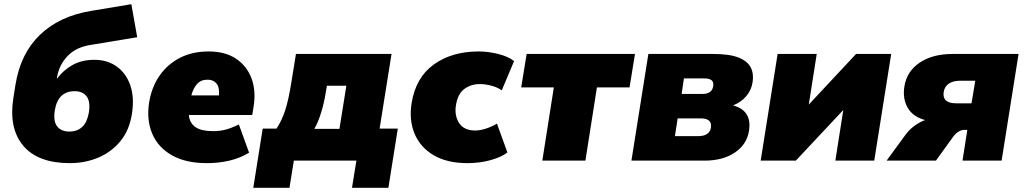

<svg xmlns="http://www.w3.org/2000/svg" viewBox="-20 -768 4903 918"><path d="M314 12Q161 12 91 -71.5Q21 -155 44 -300L54 -363Q78 -512 171 -601.5Q264 -691 416 -716L608 -748L636 -590L412 -553Q343 -542 303 -500Q263 -458 253 -400L252 -391Q281 -431 325.5 -456.5Q370 -482 431 -482Q493 -482 537.5 -450.5Q582 -419 602.5 -361.5Q623 -304 611 -225Q599 -146 556 -93.5Q513 -41 450 -14.5Q387 12 314 12ZM311 -139Q390 -139 405 -231Q413 -283 394 -307.5Q375 -332 337 -332Q257 -332 242 -240Q234 -188 253.5 -163.5Q273 -139 311 -139Z M680 0ZM969 12Q868 12 802 -25.5Q736 -63 708 -128.5Q680 -194 693 -278Q705 -352 743 -406.5Q781 -461 840.5 -491.5Q900 -522 977 -522Q1057 -522 1109 -487Q1161 -452 1183 -392Q1205 -332 1192 -255L1186 -218H883Q886 -181 913.5 -161Q941 -141 1000 -141Q1031 -141 1059.5 -148.5Q1088 -156 1122 -173L1171 -38Q1128 -12 1077 0Q1026 12 969 12ZM972 -387Q940 -387 921.5 -365.5Q903 -344 895 -312H1027Q1030 -351 1015 -369Q1000 -387 972 -387Z M1191 130 1236 -153H1302Q1328 -192 1344 -242Q1360 -292 1373 -374L1395 -510H1852L1795 -153H1882L1837 130H1663L1684 0H1385L1364 130ZM1483 -152H1603L1636 -358H1543L1536 -317Q1529 -274 1515 -228.5Q1501 -183 1483 -152Z M1935 0ZM2215 12Q2118 12 2054 -25.5Q1990 -63 1962.5 -128Q1935 -193 1948 -275Q1968 -398 2054.5 -460Q2141 -522 2269 -522Q2314 -522 2362 -510Q2410 -498 2438 -476L2379 -336Q2360 -350 2330.5 -358Q2301 -366 2274 -366Q2232 -366 2200.5 -343Q2169 -320 2160 -265Q2152 -216 2175 -180Q2198 -144 2253 -144Q2275 -144 2303 -153Q2331 -162 2356 -177L2406 -39Q2378 -17 2326 -2.5Q2274 12 2215 12Z M2573 0 2628 -350H2472L2498 -510H3016L2990 -350H2834L2779 0Z M2999 0 3080 -510H3390Q3469 -510 3512 -492.5Q3555 -475 3570 -444.5Q3585 -414 3578 -373Q3572 -336 3547.5 -307.5Q3523 -279 3485 -264Q3577 -239 3561 -142Q3551 -78 3494 -39Q3437 0 3348 0ZM3239 -319H3340Q3384 -319 3390 -356Q3393 -376 3382 -384.5Q3371 -393 3348 -393H3250ZM3207 -117H3317Q3373 -117 3379 -158Q3386 -202 3330 -202H3220Z M3617 0 3698 -510H3885L3847 -268L4073 -510H4241L4160 0H3974L4012 -242L3785 0Z M4219 0 4309 -123Q4328 -149 4353 -167Q4378 -185 4403 -194Q4344 -210 4319.5 -253.5Q4295 -297 4304 -354Q4315 -426 4376.5 -468Q4438 -510 4535 -510H4850L4769 0H4582L4605 -147H4590Q4575 -147 4560.5 -137Q4546 -127 4535 -111L4455 0ZM4552 -274H4625L4643 -382H4570Q4537 -382 4516.5 -368Q4496 -354 4492 -328Q4484 -274 4552 -274Z"/></svg>

Font: Winston Black
Style: Italic
Weight: 900
Italic angle: -9°
Designer: Original fonts by Vernon Adams / Changes by Cristiano Sobral
Foundry: VOriginal fonts by Vernon Adams / Changes by Cristiano Sobral
Version: Version 2.503;July 17, 2020;FontCreator 13.0.0.2655 64-bit